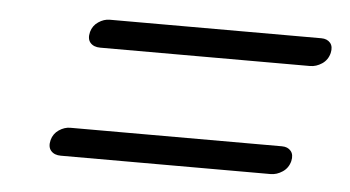

<svg xmlns="http://www.w3.org/2000/svg" viewBox="-31 -504 592 325"><g transform="rotate(5 265.0 -342.0)"><path d="M112.5 -437Q115.5 -448 124.8 -454.2Q134 -460.5 144 -460.5H503.5Q513.5 -460.5 518.8 -454.2Q524 -448 521.5 -437Q518.5 -425 508.8 -418.5Q499 -412 488.5 -412H132Q121 -412 115.2 -418.5Q109.5 -425 112.5 -437ZM62 -249Q65 -260 74.2 -266.2Q83.5 -272.5 93.5 -272.5H453Q463 -272.5 468.2 -266.2Q473.5 -260 471 -249Q468 -237 458.2 -230.5Q448.5 -224 438 -224H81.5Q70.5 -224 64.8 -230.5Q59 -237 62 -249Z"/></g></svg>

Font: Fraunces 72pt S100 Light
Style: Italic
Weight: 300
Italic angle: -16°
Version: Version 1.000; ttfautohint (v1.8.3)